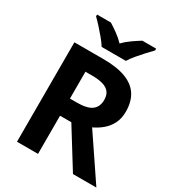

<svg xmlns="http://www.w3.org/2000/svg" viewBox="-217 -1130 1093 1194"><g transform="rotate(30 330.0 -533.0)"><path d="M298 -780Q395 -780 458 -756.5Q521 -733 552 -685.5Q583 -638 583 -566Q583 -517 564.5 -480.5Q546 -444 515.5 -418.5Q485 -393 450 -377L660 -66H492L322 -340H241V-66H90V-780ZM287 -656H241V-463H290Q365 -463 397.5 -488Q430 -513 430 -562Q430 -596 414.5 -616.5Q399 -637 367.5 -646.5Q336 -656 287 -656ZM251 -840Q237 -863 214.5 -890Q192 -917 168.5 -943Q145 -969 126 -987V-1000H225Q251 -984 281 -962.5Q311 -941 337 -914Q363 -941 394 -962.5Q425 -984 451 -1000H550V-987Q532 -969 508 -943Q484 -917 461.5 -890Q439 -863 425 -840Z"/></g></svg>

Font: Noto Sans Malayalam UI
Style: Regular
Weight: 400
Designer: Jelle Bosma - Monotype Design Team
Foundry: Monotype Imaging Inc.
Version: Version 2.104